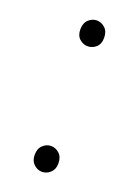

<svg xmlns="http://www.w3.org/2000/svg" viewBox="-107 -553 445 615"><g transform="rotate(20 115.5 -245.0)"><path d="M115 -415Q100 -415 87.5 -426Q75 -437 75 -458Q75 -480 87.5 -491.5Q100 -503 115 -503Q131 -503 143.5 -491.5Q156 -480 156 -458Q156 -437 143.5 -426Q131 -415 115 -415ZM115 13Q100 13 87.5 1.5Q75 -10 75 -30Q75 -52 87.5 -63.5Q100 -75 115 -75Q131 -75 143.5 -63.5Q156 -52 156 -30Q156 -10 143.5 1.5Q131 13 115 13Z"/></g></svg>

Font: Noto Sans TC Thin
Style: Regular
Weight: 100
Designer: Ryoko NISHIZUKA 西塚涼子 (kana, bopomofo & ideographs); Paul D. Hunt (Latin, Greek & Cyrillic); Sandoll Communications 산돌커뮤니
Foundry: Adobe
Version: Version 2.004-H2;hotconv 1.0.118;makeotfexe 2.5.65603